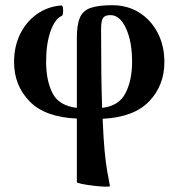

<svg xmlns="http://www.w3.org/2000/svg" viewBox="-20 -445 667 737"><path d="M402 269Q403 272 384 271.5Q365 271 339.5 268Q314 265 294.5 261Q275 257 275 254V10Q153 5 93.5 -56Q34 -117 34 -207Q34 -267 57.5 -314.5Q81 -362 122 -391Q163 -420 215 -424Q220 -425 221.5 -415.5Q223 -406 222 -396Q221 -386 217 -384Q191 -373 174 -325Q157 -277 157 -208Q157 -136 181.5 -87.5Q206 -39 275 -31V-300Q275 -350 286.5 -377Q298 -404 327.5 -414.5Q357 -425 411 -425Q469 -425 514 -397Q559 -369 585 -319.5Q611 -270 611 -207Q611 -117 552.5 -56Q494 5 374 11Q377 86 381.5 133.5Q386 181 391.5 212Q397 243 402 269ZM368 -334Q368 -238 369 -163.5Q370 -89 372 -31Q436 -38 461.5 -87Q487 -136 487 -208Q487 -286 463.5 -336.5Q440 -387 404 -387Q383 -387 375.5 -376Q368 -365 368 -334Z"/></svg>

Font: Junicode
Style: Bold
Weight: 700
Designer: Peter S. Baker
Version: Version 2.100; ttfautohint (v1.8.4)